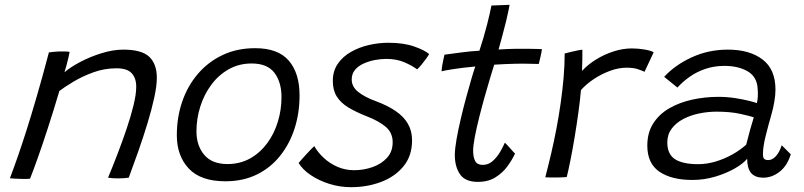

<svg xmlns="http://www.w3.org/2000/svg" viewBox="-20 -736 3338 797"><path d="M104.5 6Q96.5 6.5 86 6.8Q75.5 7 65 6.5Q54 6.5 41.2 5.5Q28.5 4.5 21 4Q37 -38 53.8 -86Q70.5 -134 89.8 -194.5Q109 -255 132.2 -334.5Q155.5 -414 183 -518.5Q193.5 -520 207.2 -521.2Q221 -522.5 236 -522.5Q245 -522.5 254 -522.2Q263 -522 269 -520.5Q268.5 -515 264.5 -498.5Q260.5 -482 255.8 -464.2Q251 -446.5 247.5 -436Q272 -457 313 -478.8Q354 -500.5 401.8 -515.2Q449.5 -530 492 -530Q568.5 -530 599.8 -500Q631 -470 631 -413.5Q631 -379 620.2 -330Q609.5 -281 592.2 -224.2Q575 -167.5 554.5 -109.2Q534 -51 514.5 1.5Q508 2.5 496.5 3.5Q485 4.5 471.5 4.5Q458.5 4.5 447.2 3.8Q436 3 428.5 1.5Q447.5 -44 467.8 -96.8Q488 -149.5 505.8 -202Q523.5 -254.5 534.5 -300Q545.5 -345.5 545.5 -375.5Q545.5 -412 526.5 -432.2Q507.5 -452.5 463.5 -452.5Q414 -452.5 368.2 -436Q322.5 -419.5 285.8 -397.5Q249 -375.5 226.5 -358.5Q201 -272.5 177.2 -199.8Q153.5 -127 134.5 -74Q115.5 -21 104.5 6Z M915.5 16.5Q813.5 16.5 763.8 -36.2Q714 -89 714 -174.5Q714 -249 736.5 -314.5Q759 -380 801.8 -429.8Q844.5 -479.5 904.5 -507.8Q964.5 -536 1039 -536Q1134.5 -536 1179 -484Q1223.5 -432 1223.5 -340Q1223.5 -267 1202.8 -202.5Q1182 -138 1142.2 -88.5Q1102.5 -39 1045.5 -11.2Q988.5 16.5 915.5 16.5ZM924 -55Q976.5 -55 1018 -78.2Q1059.5 -101.5 1088.8 -141Q1118 -180.5 1133.2 -230.2Q1148.5 -280 1148.5 -332.5Q1148.5 -395.5 1119 -434Q1089.5 -472.5 1025 -472.5Q972 -472.5 929.5 -448.5Q887 -424.5 857 -384Q827 -343.5 811.2 -293.2Q795.5 -243 795.5 -191Q795.5 -131.5 827.8 -93.2Q860 -55 924 -55Z M1437.5 41Q1391 41 1347.8 27.5Q1304.5 14 1270.5 -8.8Q1236.5 -31.5 1219.5 -59.5Q1224.5 -65.5 1233 -75Q1241.5 -84.5 1251.2 -95.2Q1261 -106 1270 -115.2Q1279 -124.5 1284.5 -129.5Q1299 -104 1323.5 -81Q1348 -58 1380.2 -43.8Q1412.5 -29.5 1450 -29.5Q1490 -29.5 1526.8 -42.5Q1563.5 -55.5 1586.8 -81.2Q1610 -107 1610 -145.5Q1610 -185 1581.2 -209.5Q1552.5 -234 1500.5 -254Q1457.5 -271 1426.2 -289.8Q1395 -308.5 1378.2 -335Q1361.5 -361.5 1361.5 -400Q1361.5 -441 1382 -471Q1402.5 -501 1436.8 -520.5Q1471 -540 1511.5 -549.2Q1552 -558.5 1592.5 -558.5Q1655 -558.5 1698.8 -543.2Q1742.5 -528 1761.5 -511.5Q1757 -503.5 1748.5 -491.8Q1740 -480 1730.5 -468.5Q1721 -457 1711.5 -448Q1691 -463.5 1658.5 -477.5Q1626 -491.5 1584 -491.5Q1561 -491.5 1536 -486.8Q1511 -482 1489 -472Q1467 -462 1453.5 -445.8Q1440 -429.5 1440 -406Q1440 -376 1467.2 -354.2Q1494.5 -332.5 1541.5 -315.5Q1590 -297.5 1623.2 -274.5Q1656.5 -251.5 1673.5 -221.8Q1690.5 -192 1690.5 -153.5Q1690.5 -89 1655 -45.8Q1619.5 -2.5 1561.8 19.2Q1504 41 1437.5 41Z M2118 -98.5Q2106 -72.5 2086.2 -45.5Q2066.5 -18.5 2036.5 0.2Q2006.5 19 1963.5 19Q1911.5 19 1889.8 -12.2Q1868 -43.5 1868 -92.5Q1868 -117.5 1875 -157.5Q1882 -197.5 1892.8 -243.2Q1903.5 -289 1915.5 -333Q1927.5 -377 1937.5 -411Q1947.5 -445 1953 -460Q1899 -455 1861 -449Q1823 -443 1813 -440Q1813.5 -452 1816 -466Q1818.5 -480 1821.2 -492Q1824 -504 1825 -509Q1854 -513 1893.8 -518.2Q1933.5 -523.5 1970 -525.5Q1978.5 -551 1986.8 -579.2Q1995 -607.5 2002 -634.5Q2008 -657 2012.5 -677.8Q2017 -698.5 2020 -713L2095 -716Q2095 -712 2091 -693.2Q2087 -674.5 2080.8 -647.8Q2074.5 -621 2066.5 -592.5Q2062.5 -577.5 2058.2 -561.8Q2054 -546 2049.5 -530.5Q2064.5 -531.5 2086.5 -532.5Q2108.5 -533.5 2122.5 -533.5Q2147 -534 2170 -533.5Q2193 -533 2209.5 -532.8Q2226 -532.5 2229.5 -532Q2228.5 -521.5 2224 -501.8Q2219.5 -482 2216.5 -470.5Q2211.5 -470.5 2182 -471.2Q2152.5 -472 2123 -471.5Q2102 -471 2077 -470Q2052 -469 2031.5 -467.5Q2025.5 -449 2015 -414Q2004.5 -379 1992.2 -335.5Q1980 -292 1969 -248.2Q1958 -204.5 1951 -167.8Q1944 -131 1944 -110.5Q1944 -83.5 1952.5 -67.5Q1961 -51.5 1984 -51.5Q2007.5 -51.5 2025.8 -68Q2044 -84.5 2056.5 -106.2Q2069 -128 2075.5 -143.5Q2078 -142 2084 -135.5Q2090 -129 2097.2 -121Q2104.5 -113 2110.2 -106.5Q2116 -100 2118 -98.5Z M2396 -441.5Q2419.5 -467.5 2453.8 -488.8Q2488 -510 2526.8 -522.5Q2565.5 -535 2602.5 -535Q2629 -535 2655.5 -530.5Q2682 -526 2693.5 -519L2655.5 -438Q2645 -443 2627.2 -449Q2609.5 -455 2580.5 -455Q2548.5 -455 2513.8 -442.5Q2479 -430 2446.8 -409Q2414.5 -388 2391.5 -362Q2388.5 -325 2381.5 -273.2Q2374.5 -221.5 2365.5 -167.5Q2356.5 -113.5 2347.5 -68.8Q2338.5 -24 2332.5 -1Q2315.5 0.5 2289.5 0.8Q2263.5 1 2243.5 0Q2256 -48 2268 -99.2Q2280 -150.5 2290 -203.2Q2300 -256 2307.5 -309Q2315 -362 2319.5 -413.5Q2324 -465 2324 -514Q2335 -517 2350 -520.5Q2365 -524 2378.5 -526.8Q2392 -529.5 2397.5 -529.5Q2397.5 -511 2397.2 -484Q2397 -457 2396 -441.5Z M2854 11Q2767.5 11 2717.2 -23.2Q2667 -57.5 2667 -131.5Q2667 -185.5 2691.8 -224Q2716.5 -262.5 2758.8 -286.8Q2801 -311 2853.8 -322.5Q2906.5 -334 2962 -334Q2997.5 -334 3031.5 -328.8Q3065.5 -323.5 3090.2 -317.2Q3115 -311 3122 -308Q3125 -322.5 3125.8 -336.8Q3126.5 -351 3125 -368Q3122.5 -417 3083.8 -439.8Q3045 -462.5 2987 -462.5Q2945 -462.5 2908.5 -450.2Q2872 -438 2842.8 -417.2Q2813.5 -396.5 2792 -372.5L2737 -417Q2782.5 -466.5 2851.8 -498.2Q2921 -530 3001.5 -530Q3091.5 -530 3145.2 -489.2Q3199 -448.5 3199 -364Q3199 -341 3194.2 -313.2Q3189.5 -285.5 3181 -256.5Q3168.5 -213 3157.8 -169.8Q3147 -126.5 3147 -95.5Q3147 -80.5 3152.8 -76Q3158.5 -71.5 3169 -71.5Q3186 -71.5 3200.8 -87.8Q3215.5 -104 3225 -133L3262.5 -95.5Q3247.5 -47 3215.8 -22.8Q3184 1.5 3149.5 1.5Q3114 1.5 3097.8 -18Q3081.5 -37.5 3081.5 -77Q3066 -57.5 3031 -37.2Q2996 -17 2949.8 -3Q2903.5 11 2854 11ZM2878 -54.5Q2913.5 -54.5 2949.8 -65.2Q2986 -76 3019 -94.2Q3052 -112.5 3077.5 -135.5Q3086.5 -171.5 3094 -198.2Q3101.5 -225 3109 -249Q3095 -254 3053.5 -263.2Q3012 -272.5 2954.5 -272.5Q2918 -272.5 2882 -265Q2846 -257.5 2816 -241.8Q2786 -226 2768 -201.8Q2750 -177.5 2750 -145Q2750 -95.5 2782.2 -75Q2814.5 -54.5 2878 -54.5Z"/></svg>

Font: Grandstander Thin Light
Style: Italic
Weight: 300
Italic angle: -15°
Version: Version 1.200